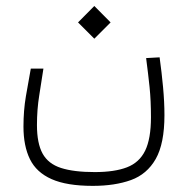

<svg xmlns="http://www.w3.org/2000/svg" viewBox="-20 -455 626 639"><path d="M288.6 163.6Q202.1 163.6 151.6 141.1Q101.1 118.7 79.6 74.7Q58.1 30.8 58.1 -33.7Q58.1 -87.4 66.2 -134.8Q74.2 -182.1 82.5 -226.6H124.5Q118.2 -184.1 110.6 -137.5Q103 -90.8 103 -38.6Q103 22 121.8 56.2Q140.6 90.3 183.1 104Q225.6 117.7 295.4 117.7Q361.3 117.7 402.6 101.8Q443.8 85.9 463.1 46.4Q482.4 6.8 482.4 -64.9Q482.4 -120.1 477.8 -165Q473.1 -210 466.3 -261.7L511.2 -264.2Q518.1 -214.4 522.7 -164.8Q527.3 -115.2 527.3 -71.8Q527.3 22.9 498.3 74Q469.2 125 415.8 144.3Q362.3 163.6 288.6 163.6ZM293.9 -326.2 239.7 -380.4 293.9 -435.1 348.1 -380.4Z"/></svg>

Font: Cascadia Code ExtraLight
Style: Regular
Weight: 200
Monospace: yes
Designer: Aaron Bell
Foundry: Saja Typeworks
Version: Version 2407.024; ttfautohint (v1.8.4)